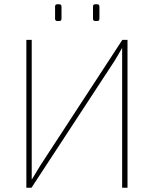

<svg xmlns="http://www.w3.org/2000/svg" viewBox="-20 -876 718 896"><path d="M575 -690V0H550V-583Q550 -600 550 -617Q550 -634 550 -651H549Q541 -637 532 -621Q523 -605 514 -591L127 0H103V-690H128V-110Q128 -92 128 -74.5Q128 -57 128 -39H129Q138 -53 149 -72Q160 -91 169 -105L551 -690ZM434 -856Q444 -856 444 -845V-789Q444 -778 434 -778H424Q414 -778 414 -789V-845Q414 -856 424 -856ZM257 -856Q267 -856 267 -845V-789Q267 -778 257 -778H247Q237 -778 237 -789V-845Q237 -856 247 -856Z"/></svg>

Font: Exo 2 Thin
Style: Regular
Weight: 250
Designer: Natanael Gama
Foundry: Natanael Gama
Version: Version 2.010